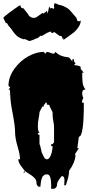

<svg xmlns="http://www.w3.org/2000/svg" viewBox="-25 -1047 550 1152"><path d="M122.1 -812.5 116.2 -811.5Q89.4 -819.8 75.7 -832Q62 -844.2 50.3 -862.3Q38.6 -880.4 26.4 -891.6L17.6 -906.7L8.8 -910.6L-4.9 -939.5Q-4.9 -944.3 29.8 -970.2Q64.5 -996.1 86.9 -1010.7L97.2 -1015.6Q97.7 -1014.6 98.9 -1010Q100.1 -1005.4 100.8 -1003.7Q101.6 -1002 103.8 -999.8Q106 -997.6 109.4 -997.6Q112.8 -997.6 114.3 -998.5L140.6 -965.8Q153.3 -939.5 177.7 -939.5Q187 -939.5 195.3 -944.8L229 -968.8L236.8 -965.8L256.8 -981.9L259.8 -964.8Q265.1 -980 270 -1008.3L276.4 -996.1L284.2 -999.5L297.4 -993.7L300.8 -1002.4L298.3 -1009.8L301.3 -1026.9H305.7Q310.5 -1026.9 320.3 -1021.7Q330.1 -1016.6 335.9 -1016.6H338.4Q375 -1004.9 393.1 -986.8Q399.4 -980.5 412.1 -965.1Q424.8 -949.7 433.6 -939.9L439 -922.4L449.2 -918.5L459.5 -924.3Q459.5 -904.3 446 -884.3Q432.6 -864.3 418.5 -852.8Q404.3 -841.3 381.8 -825.9Q359.4 -810.5 354.5 -806.6L357.4 -816.4L349.6 -814Q349.6 -820.8 346.7 -826.2Q341.8 -834.5 334 -830.6L300.3 -855Q292.5 -849.1 288.1 -849.1Q282.7 -848.1 280.3 -857.4Q266.6 -857.4 227.1 -831.5L219.2 -833L199.7 -817.4Q196.3 -817.9 192.9 -816.4Q175.3 -807.1 154.3 -801.3H151.4Q147 -801.3 137.2 -806.9Q127.4 -812.5 122.1 -812.5ZM281.2 85.4 282.2 67.4Q282.2 -1 257.8 -1Q245.1 -1 240.2 3.2Q235.4 7.3 232.4 10.3Q229.5 13.2 227.5 18.8Q225.6 24.4 224.1 28.3Q222.7 32.2 221.4 39.6Q220.2 46.9 219.7 50.5Q219.2 54.2 218.3 62.7Q217.3 71.3 216.8 74.2Q193.4 74.2 193.4 44.4Q193.4 22 148.4 -4.9Q129.4 -16.6 123.5 -22.5V-11.7H114.7L123.5 -22.5Q121.6 -24.9 112.1 -36.6Q102.5 -48.3 98.6 -54.7Q85 -74.2 85 -91.3H95.2Q95.2 -118.2 80.3 -168.5Q65.4 -218.8 65.4 -255.4Q65.4 -292 51 -366Q36.6 -439.9 36.6 -475.6L25.9 -487.3L36.6 -478L33.7 -510.7L30.3 -508.3L25.9 -509.8L36.6 -522L25.9 -531.7Q25.9 -584.5 60.3 -632.8Q94.7 -681.2 143.8 -708.5Q192.9 -735.8 237.8 -735.8L246.6 -724.6L255.9 -735.8Q263.2 -735.8 277.3 -730.2Q291.5 -724.6 299.3 -724.6L308.6 -735.8Q330.6 -708.5 389.6 -702.1L409.2 -678.7V-691.4H419.4L418.5 -678.7L428.2 -667.5L419.4 -656.2Q430.7 -656.2 445.3 -652.6Q460 -648.9 460 -639.6Q460 -637.7 458 -634.8L478 -610.8H468.3Q468.3 -550.8 474.4 -534.4Q480.5 -518.1 487.8 -509.8Q468.3 -509.8 468.3 -489.7Q468.3 -469.7 475.1 -460Q467.3 -445.3 467.3 -438.7Q467.3 -432.1 468.3 -430.7H478V-423.8Q478 -226.6 448.2 -226.6L439 -158.2H448.2L424.8 -122.1L428.2 -113.8Q424.3 -69.8 389.6 -22.5Q389.6 1 381.1 28.6Q372.6 56.2 370.6 63.5Q361.3 63.5 360.4 68.4L361.8 29.3Q361.8 23.9 358.2 16.8Q354.5 9.8 349.6 9.8L344.2 10.7Q327.6 30.8 322.3 41.7Q316.9 52.7 316.4 65.9L316.9 63.5Q316.9 65.4 316.4 65.9V68.4Q314 75.2 308.8 80.3Q303.7 85.4 299.3 85.4ZM273.4 -407.7Q273.4 -418.9 261.7 -418.9H255.9V-430.7H246.6Q246.6 -418.9 237.8 -418.9V-407.7H229L211.9 -374Q211.9 -360.8 207 -338.1Q202.1 -315.4 202.1 -288.3Q202.1 -261.2 211.9 -249H202.1Q202.1 -242.2 204.1 -240.2Q206.1 -238.3 211.9 -238.3V-182.1Q216.3 -176.8 221.2 -151.1Q226.1 -125.5 229 -125.5Q231 -122.1 235.4 -111.8Q243.2 -91.3 255.9 -91.3Q272 -91.3 281.2 -119.1Q290.5 -147 290.5 -170.4H282.2V-182.1H290.5L299.3 -193.4V-283.2Q299.3 -298.3 294.9 -320.3Q290.5 -342.3 290.5 -364.3V-374ZM219.2 65.9Q219.2 66.4 219 67.4Q218.8 68.4 218.8 69.3V67.4Q218.8 66.9 219.2 65.9Z"/></svg>

Font: Butcherman
Style: Regular
Weight: 400
Version: Version 001.003